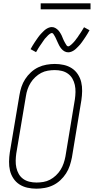

<svg xmlns="http://www.w3.org/2000/svg" viewBox="-20 -1128 565 1156"><path d="M199 8Q171 8 144.5 2Q118 -4 96.5 -18Q75 -32 60.5 -54Q46 -76 40 -101.5Q34 -127 34.5 -155Q35 -183 39 -210L97 -555Q101 -580 109 -604.5Q117 -629 131.5 -651.5Q146 -674 166 -692.5Q186 -711 210 -722.5Q234 -734 260 -738.5Q286 -743 310 -743Q338 -743 364.5 -737Q391 -731 412.5 -717Q434 -703 448.5 -681Q463 -659 469 -633.5Q475 -608 474.5 -580Q474 -552 470 -525L413 -180Q408 -155 400 -130.5Q392 -106 377.5 -83.5Q363 -61 343 -42.5Q323 -24 299 -12.5Q275 -1 249 3.5Q223 8 199 8ZM200 -29Q220 -29 241 -32.5Q262 -36 281 -46Q300 -56 316.5 -71.5Q333 -87 344.5 -105.5Q356 -124 363 -144.5Q370 -165 374 -186L431 -531Q434 -552 434.5 -574Q435 -596 430.5 -616.5Q426 -637 416 -654.5Q406 -672 389.5 -684Q373 -696 352.5 -701Q332 -706 310 -706Q290 -706 268.5 -702.5Q247 -699 228 -689Q209 -679 192.5 -663.5Q176 -648 164.5 -629.5Q153 -611 146 -590.5Q139 -570 136 -549L78 -204Q75 -183 74.5 -161Q74 -139 78.5 -118.5Q83 -98 93 -80.5Q103 -63 119.5 -51Q136 -39 157 -34Q178 -29 200 -29ZM391 -813Q385 -813 379 -814.5Q373 -816 368 -819Q363 -822 358.5 -825.5Q354 -829 350.5 -833.5Q347 -838 343.5 -842.5Q340 -847 337.5 -852Q335 -857 332.5 -862Q330 -867 327.5 -872.5Q325 -878 322.5 -883.5Q320 -889 317.5 -894.5Q315 -900 312.5 -905Q310 -910 307 -914.5Q304 -919 301 -924Q298 -929 292 -929Q288 -929 284 -926.5Q280 -924 276.5 -921.5Q273 -919 269.5 -915.5Q266 -912 262 -907.5Q258 -903 256.5 -901.5Q255 -900 252.5 -897.5Q250 -895 248 -892Q246 -889 243.5 -885.5Q241 -882 238.5 -878.5Q236 -875 233.5 -871Q231 -867 228 -863Q225 -859 222 -854.5Q219 -850 216 -845.5Q213 -841 210 -836Q207 -831 204 -825.5Q201 -820 197 -814L164 -832Q170 -843 176 -853Q182 -863 188 -872Q194 -881 199.5 -889Q205 -897 210 -904Q215 -911 220 -917Q225 -923 230 -928Q235 -933 242.5 -940.5Q250 -948 257.5 -953Q265 -958 274 -961.5Q283 -965 292 -965Q298 -965 303.5 -963.5Q309 -962 314 -959Q319 -956 323.5 -952.5Q328 -949 332 -944.5Q336 -940 339 -935.5Q342 -931 345 -926Q348 -921 350.5 -916Q353 -911 355 -905.5Q357 -900 359.5 -894.5Q362 -889 364.5 -883.5Q367 -878 370 -873Q373 -868 375.5 -863.5Q378 -859 381.5 -854Q385 -849 391 -849Q395 -849 398.5 -851.5Q402 -854 405.5 -856.5Q409 -859 412.5 -862.5Q416 -866 420.5 -870.5Q425 -875 426 -876.5Q427 -878 429.5 -880.5Q432 -883 434 -886Q436 -889 438.5 -892.5Q441 -896 444 -899.5Q447 -903 449.5 -907Q452 -911 454.5 -915Q457 -919 460.5 -923.5Q464 -928 466.5 -932.5Q469 -937 472.5 -942Q476 -947 479 -952.5Q482 -958 486 -964L519 -946Q513 -935 507 -925Q501 -915 495 -906Q489 -897 483.5 -889Q478 -881 473 -874Q468 -867 463 -861Q458 -855 453 -850Q448 -845 440.5 -837.5Q433 -830 425.5 -825Q418 -820 409 -816.5Q400 -813 391 -813ZM225 -1072V-1108H525V-1072Z"/></svg>

Font: Iosevka Term Curly XLt Obl
Style: Regular
Weight: 200
Italic angle: -9°
Designer: Belleve Invis
Foundry: Belleve Invis
Version: Version 32.3.0